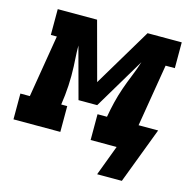

<svg xmlns="http://www.w3.org/2000/svg" viewBox="-133 -626 842 863"><g transform="rotate(15 287.5 -194.5)"><path d="M394 141 447 0H326V-120H370Q376 -155 384.5 -190Q393 -225 405 -259.5Q417 -294 431 -328Q445 -362 456 -397L314 -159H227L163 -396Q163 -381 163.5 -366Q164 -351 165 -336L167 -300Q169 -256 166.5 -210.5Q164 -165 157 -120H185V0H-33V-120H11L59 -410H31V-530H214L287 -259L449 -530H608V-410H565L517 -120H608L509 141Z"/></g></svg>

Font: Iosevka Curly Slab HvExObl
Style: Regular
Weight: 900
Width: 7
Italic angle: -9°
Monospace: yes
Designer: Belleve Invis
Foundry: Belleve Invis
Version: Version 11.1.0; ttfautohint (v1.8.3)